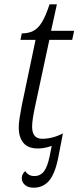

<svg xmlns="http://www.w3.org/2000/svg" viewBox="-20 -679 364 891"><path d="M136 192Q110 192 95.5 179Q81 166 81 148Q81 129 97 115Q112 138 139 138Q167 138 183.5 117Q200 96 210 48L220 -2Q187 10 156 10Q110 10 88.5 -16Q67 -42 67 -88Q67 -107 71 -132Q75 -157 81 -189L145 -494H75L81 -524Q111 -524 133.5 -535Q156 -546 174 -575Q192 -604 210 -659H244L217 -536H324L315 -494H209L144 -191Q136 -154 132.5 -130.5Q129 -107 129 -91Q129 -35 176 -35Q224 -35 272 -60L250 54Q235 128 207.5 160Q180 192 136 192Z"/></svg>

Font: Noto Serif SemiCondensed Light
Style: Italic
Weight: 300
Width: 4
Italic angle: -12°
Designer: Monotype Design Team
Foundry: Monotype Imaging Inc.
Version: Version 2.013; ttfautohint (v1.8.4.7-5d5b)